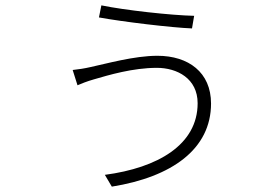

<svg xmlns="http://www.w3.org/2000/svg" viewBox="-20 -645 1040 716"><path d="M717 -260C717 -105 568 -19 371 7L397 51C621 15 767 -89 767 -259C767 -375 683 -437 567 -437C480 -437 375 -407 318 -395C297 -390 271 -386 251 -384L269 -327C283 -333 305 -342 330 -349C385 -365 475 -392 565 -392C641 -392 717 -352 717 -260ZM358 -625 349 -580C436 -564 619 -542 696 -539L704 -586C617 -588 445 -607 358 -625Z"/></svg>

Font: Noto Sans TC Light
Style: Regular
Weight: 300
Designer: Ryoko NISHIZUKA 西塚涼子 (kana, bopomofo & ideographs); Paul D. Hunt (Latin, Greek & Cyrillic); Sandoll Communications 산돌커뮤니
Foundry: Adobe
Version: Version 2.004;hotconv 1.0.118;makeotfexe 2.5.65603